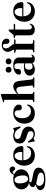

<svg xmlns="http://www.w3.org/2000/svg" viewBox="1599 -2382 1028 4266"><g transform="rotate(-90 2113.0 -249.0)"><path d="M335.5 -34Q406 -22.5 446.5 -6Q487 10.5 504 35.2Q521 60 521 95.5Q521 161 453.8 203.2Q386.5 245.5 260.5 245.5Q130 245.5 75.2 214.2Q20.5 183 20.5 135Q20.5 99 49.2 72.5Q78 46 148.5 32.5Q115.5 19.5 103 3.5Q90.5 -12.5 90.5 -35Q90.5 -63 110.8 -85Q131 -107 182.5 -118.5Q115 -135.5 76.8 -179.8Q38.5 -224 38.5 -281Q38.5 -335.5 66.8 -377.8Q95 -420 146.5 -444Q198 -468 268 -468Q316 -468 357 -454.5Q378.5 -500 408.5 -524.8Q438.5 -549.5 476 -549.5Q508 -549.5 527 -531.5Q546 -513.5 546 -483Q546 -457.5 533.2 -442.2Q520.5 -427 498 -427Q477 -427 466.2 -440.2Q455.5 -453.5 446 -466.8Q436.5 -480 419 -480Q396 -480 377 -447Q427.5 -425 455.5 -384.5Q483.5 -344 483.5 -294.5Q483.5 -240 454.8 -198.2Q426 -156.5 375.2 -133Q324.5 -109.5 258 -109.5Q233.5 -109.5 211 -113Q194.5 -103 194.5 -88.5Q194.5 -79 203 -71Q211.5 -63 241.5 -54.2Q271.5 -45.5 335.5 -34ZM242.5 -440Q204 -437.5 185 -398Q166 -358.5 173.5 -289.5Q180.5 -217 209 -177Q237.5 -137 278 -139.5Q316.5 -141.5 335.5 -180.8Q354.5 -220 347 -289.5Q340 -362.5 312 -402.2Q284 -442 242.5 -440ZM116.5 103.5Q116.5 153.5 154 184.5Q191.5 215.5 276 215.5Q346 215.5 378.2 196.2Q410.5 177 410.5 140.5Q410.5 121.5 397.8 107.5Q385 93.5 353.2 82.2Q321.5 71 263.5 61Q208 51 174 41Q145.5 49 131 66Q116.5 83 116.5 103.5Z M1000.5 -279Q1000.5 -244 963 -244H685.5Q692 -158 735.2 -114.8Q778.5 -71.5 846.5 -71.5Q894 -71.5 928.2 -94.2Q962.5 -117 974.5 -156.5Q983.5 -167.5 989.5 -167.5Q999.5 -167.5 999 -152Q996.5 -106.5 969.8 -69.5Q943 -32.5 897.8 -10.5Q852.5 11.5 795 11.5Q727 11.5 675.2 -17.2Q623.5 -46 594.2 -98Q565 -150 565 -219.5Q565 -293 593.8 -349.2Q622.5 -405.5 675.5 -437.2Q728.5 -469 801 -469Q863 -469 907.8 -444.5Q952.5 -420 976.5 -377Q1000.5 -334 1000.5 -279ZM784.5 -438Q740 -438 712.2 -395.5Q684.5 -353 684.5 -271V-269H852Q869.5 -269 869.5 -286Q869.5 -362 845.5 -400Q821.5 -438 784.5 -438Z M1259.5 -18Q1294 -18 1313.5 -35.5Q1333 -53 1333 -81Q1333 -108.5 1313 -128.2Q1293 -148 1233.5 -164.5Q1165 -182 1126.8 -205.5Q1088.5 -229 1073 -259.2Q1057.5 -289.5 1057.5 -327Q1057.5 -393.5 1103.8 -431.2Q1150 -469 1233 -469Q1281 -469 1304 -457.5Q1327 -446 1337.5 -446Q1349.5 -446 1363.2 -457.8Q1377 -469.5 1388 -469.5Q1399.5 -469.5 1404 -454L1434 -334Q1440.5 -310.5 1427.5 -305.5Q1415 -300.5 1405.5 -315Q1367.5 -385 1327.2 -412.8Q1287 -440.5 1239.5 -440.5Q1199 -440.5 1178 -422.2Q1157 -404 1157 -374Q1157 -345.5 1179.5 -324.8Q1202 -304 1271.5 -286.5Q1360.5 -264.5 1396.5 -225.5Q1432.5 -186.5 1432.5 -128.5Q1432.5 -65.5 1386.2 -27.2Q1340 11 1268.5 11Q1238 11 1218.2 4Q1198.5 -3 1186 -10Q1173.5 -17 1165.5 -17Q1158 -17 1149.2 -10.2Q1140.5 -3.5 1132 3.2Q1123.5 10 1116.5 10Q1104.5 10 1101.5 -7.5L1081 -115.5Q1076.5 -139.5 1088 -144.5Q1099 -149.5 1110.5 -132Q1145.5 -70.5 1183.5 -44.2Q1221.5 -18 1259.5 -18Z M1923 -340Q1923 -312.5 1905.2 -294.8Q1887.5 -277 1857.5 -277Q1828 -277 1811.5 -294Q1795 -311 1795 -341V-366Q1795 -399 1776.2 -418.5Q1757.5 -438 1725 -438Q1678.5 -438 1649.2 -394Q1620 -350 1620 -273Q1620 -177 1664.2 -126.2Q1708.5 -75.5 1776 -75.5Q1820 -75.5 1852.2 -94.2Q1884.5 -113 1899.5 -150Q1908.5 -161 1915 -160.5Q1924.5 -160.5 1924 -145.5Q1915.5 -76.5 1861 -32.8Q1806.5 11 1724 11Q1659 11 1608 -16.5Q1557 -44 1528 -95.5Q1499 -147 1499 -219Q1499 -290 1529 -346.5Q1559 -403 1613 -436Q1667 -469 1739 -469Q1826 -469 1874.5 -431.2Q1923 -393.5 1923 -340Z M2159 -722.5V-381Q2212 -428 2251.2 -448.2Q2290.5 -468.5 2325.5 -468.5Q2380 -468.5 2410.2 -433Q2440.5 -397.5 2448 -332.5L2480 -58.5Q2483 -34.5 2497.5 -30.5L2518 -26Q2530.5 -22 2530.5 -13Q2530.5 0 2513.5 0H2314Q2296.5 0 2296.5 -13.5Q2296.5 -22 2308 -26L2331 -31Q2349.5 -36 2347 -58.5L2318 -315.5Q2313 -358 2297.2 -378.5Q2281.5 -399 2250.5 -399Q2212 -399 2165 -358L2159 -352.5V-56.5Q2159 -35.5 2174.5 -31L2196.5 -26Q2207.5 -22.5 2207.5 -13.5Q2207.5 0 2190.5 0H1993.5Q1977 0 1977 -13Q1977 -22 1990 -26.5L2013 -31Q2028 -35.5 2028 -56V-654Q2028 -669.5 2016 -671L1987 -672Q1975.5 -674 1975.5 -683.5Q1975.5 -692.5 1990 -698L2106 -734.5Q2129 -743 2139.5 -743Q2159 -743 2159 -722.5Z M2565 -101.5Q2565 -160 2616 -196Q2667 -232 2766 -232Q2788 -232 2805.8 -229.2Q2823.5 -226.5 2838.5 -221.5V-371.5Q2838.5 -407 2822 -426.2Q2805.5 -445.5 2775 -445.5Q2744.5 -445.5 2728.8 -431.5Q2713 -417.5 2713 -398.5V-356Q2713 -328.5 2694 -311.8Q2675 -295 2643 -295Q2588 -295 2588 -347Q2588 -375.5 2611.5 -403.8Q2635 -432 2681.2 -450.2Q2727.5 -468.5 2795.5 -468.5Q2883 -468.5 2926 -432.5Q2969 -396.5 2969 -333.5V-74Q2969 -43.5 2990.5 -43.5Q3009 -43.5 3016 -63Q3019.5 -68.5 3024.5 -68.5Q3032 -68.5 3032 -58Q3032 -45 3021.5 -28.8Q3011 -12.5 2989.5 -0.8Q2968 11 2934.5 11Q2895 11 2872.5 -4.5Q2850 -20 2846.5 -46.5Q2820.5 -18.5 2782.8 -3.8Q2745 11 2703 11Q2641.5 11 2603.2 -20.2Q2565 -51.5 2565 -101.5ZM2697.5 -122Q2697.5 -81.5 2717.2 -60.2Q2737 -39 2768 -39Q2807.5 -39 2838.5 -66V-199Q2825 -204 2811 -206.8Q2797 -209.5 2780.5 -209.5Q2741 -209.5 2719.2 -186.5Q2697.5 -163.5 2697.5 -122ZM2697 -508Q2667.5 -508 2649.8 -525.8Q2632 -543.5 2632 -572Q2632 -601.5 2649.8 -619.2Q2667.5 -637 2697 -637Q2726.5 -637 2744.2 -619.2Q2762 -601.5 2762 -572Q2762 -544 2744.2 -526Q2726.5 -508 2697 -508ZM2882 -508Q2852.5 -508 2834.5 -525.8Q2816.5 -543.5 2816.5 -572Q2816.5 -601 2834.5 -619Q2852.5 -637 2882 -637Q2912 -637 2929.8 -619.2Q2947.5 -601.5 2947.5 -572Q2947.5 -544 2929.8 -526Q2912 -508 2882 -508Z M3273 -57Q3273 -35.5 3291.5 -33.5L3345 -26.5Q3359.5 -25 3359.5 -13Q3359.5 0 3343 0H3097.5Q3081.5 0 3081.5 -12Q3081.5 -22.5 3095.5 -26.5L3124.5 -32Q3143.5 -37 3143.5 -55V-392.5Q3143.5 -406.5 3127.5 -412L3088 -422Q3071 -428.5 3071 -438Q3071 -449.5 3086.5 -449.5H3144V-450Q3144 -469.5 3131.8 -488.5Q3119.5 -507.5 3107.2 -531Q3095 -554.5 3095 -588.5Q3095 -649.5 3136 -686Q3177 -722.5 3248.5 -722.5Q3316.5 -722.5 3351.8 -690.5Q3387 -658.5 3387 -615Q3387 -584.5 3371.5 -568.8Q3356 -553 3330.5 -553Q3304 -553 3287.5 -570.2Q3271 -587.5 3271 -616.5V-655Q3271 -698 3229 -698Q3172 -697.5 3172 -630.5Q3172 -599.5 3186.2 -574.8Q3200.5 -550 3219.5 -529.2Q3238.5 -508.5 3252.8 -489.2Q3267 -470 3267 -449.5H3357.5Q3374 -449.5 3374 -438Q3374 -418 3338 -418H3273Z M3445.5 -424 3413 -431.5Q3399 -435.5 3399 -445Q3399 -458 3414 -458H3450.5Q3465.5 -458 3475 -471L3548.5 -556Q3562 -572 3575 -572Q3589.5 -572 3589.5 -554.5V-458H3702Q3718 -458 3718 -446Q3718 -426 3682.5 -426H3589.5V-130.5Q3589.5 -54.5 3644 -54.5Q3663.5 -54.5 3674.2 -63.5Q3685 -72.5 3692.5 -84.2Q3700 -96 3709 -105Q3720.5 -108.5 3720 -93Q3714.5 -47.5 3680.2 -19Q3646 9.5 3590.5 9.5Q3529 9.5 3494.8 -20.5Q3460.5 -50.5 3460.5 -111.5V-403Q3460.5 -419 3445.5 -424Z M4198.5 -279Q4198.5 -244 4161 -244H3883.5Q3890 -158 3933.2 -114.8Q3976.5 -71.5 4044.5 -71.5Q4092 -71.5 4126.2 -94.2Q4160.5 -117 4172.5 -156.5Q4181.5 -167.5 4187.5 -167.5Q4197.5 -167.5 4197 -152Q4194.5 -106.5 4167.8 -69.5Q4141 -32.5 4095.8 -10.5Q4050.5 11.5 3993 11.5Q3925 11.5 3873.2 -17.2Q3821.5 -46 3792.2 -98Q3763 -150 3763 -219.5Q3763 -293 3791.8 -349.2Q3820.5 -405.5 3873.5 -437.2Q3926.5 -469 3999 -469Q4061 -469 4105.8 -444.5Q4150.5 -420 4174.5 -377Q4198.5 -334 4198.5 -279ZM3982.5 -438Q3938 -438 3910.2 -395.5Q3882.5 -353 3882.5 -271V-269H4050Q4067.5 -269 4067.5 -286Q4067.5 -362 4043.5 -400Q4019.5 -438 3982.5 -438Z"/></g></svg>

Font: Fraunces 72pt SemiBold
Style: Regular
Weight: 600
Version: Version 1.000;[b76b70a41]